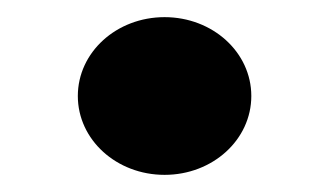

<svg xmlns="http://www.w3.org/2000/svg" viewBox="-20 -560 384 224"><path d="M172 -540C115.9 -540 70.8 -499 70.8 -448C70.8 -397 115.9 -356 172 -356C228.1 -356 273.2 -397 273.2 -448C273.2 -499 228.1 -540 172 -540Z"/></svg>

Font: Hussar
Style: BdWide
Weight: 700
Foundry: Cannot Into Space Fonts
Version: Version 2.00